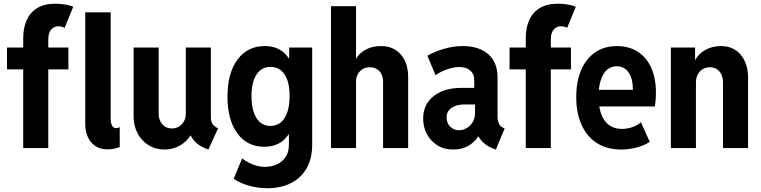

<svg xmlns="http://www.w3.org/2000/svg" viewBox="-20 -785 4034 1018"><path d="M550.1 7Q511.4 7 485.2 -10.9Q458.9 -28.8 445.4 -59.3Q432 -89.8 432 -128.3V-719.7H566.8V-150.5Q566.8 -134.7 573.5 -120.2Q580.2 -105.6 595.3 -105.6Q601.9 -105.6 607.2 -107.6Q612.4 -109.7 614.8 -111.2V-5Q601.6 0.2 584.2 3.6Q566.8 7 550.1 7ZM17.1 -416.9V-532.9H342.7V-416.9ZM103.1 0V-582.8Q103.1 -636.4 121.1 -677.5Q139 -718.6 176.7 -742Q214.5 -765.3 273.7 -765.3Q300.1 -765.3 326.3 -760.9Q352.6 -756.4 368.3 -748.6L322.5 -637.4Q314.6 -642 305.4 -643.9Q296.2 -645.8 289.1 -645.8Q267.2 -645.8 251.6 -628.6Q236 -611.5 236 -576.7V0Z M851.5 7.8Q804.6 7.8 767.8 -14.9Q731 -37.6 709.7 -77.5Q688.4 -117.4 688.4 -169.4V-532.9H821.2V-181.9Q821.2 -148.5 840.6 -126.2Q860 -103.9 891.3 -103.9Q912.3 -103.9 929 -114.1Q945.7 -124.2 955.4 -141.7Q965.2 -159.2 965.2 -181V-532.9H1098V-163.2Q1098 -141.3 1106.7 -127.8Q1115.4 -114.3 1136.4 -104.5L1084.8 7.8Q1040.3 -6.8 1013.4 -34.5Q986.5 -62.1 984.9 -95.4L1010.8 -66.4H962.2L1005.9 -99.4Q989.2 -51.6 947.1 -21.9Q904.9 7.8 851.5 7.8Z M1397.6 212.9Q1347.9 212.9 1301 199.8Q1254.1 186.7 1218.8 163.2L1263.8 55Q1292.6 76.8 1323.7 88.3Q1354.7 99.7 1385.3 99.7Q1418.7 99.7 1447.6 86.7Q1476.5 73.6 1494.1 47.7Q1511.8 21.8 1511.8 -16.7V-72.9H1497.2L1517.4 -127.1V-419.1L1483.7 -475H1513.2V-532.9H1635.2V-18.6Q1635.2 56.1 1605.5 107.7Q1575.7 159.3 1522.2 186.1Q1468.8 212.9 1397.6 212.9ZM1380.7 -6.9Q1290.3 -6.9 1238.2 -78.1Q1186.1 -149.3 1186.1 -272.7Q1186.1 -397.6 1239.2 -469.1Q1292.2 -540.7 1383.1 -540.7Q1444.9 -540.7 1483.1 -507.7Q1521.2 -474.8 1539 -415.3Q1556.7 -355.7 1556.7 -276.2Q1556.7 -194.1 1538.4 -133.6Q1520.1 -73.1 1481.3 -40Q1442.4 -6.9 1380.7 -6.9ZM1413 -117.3Q1462.1 -117.3 1488.8 -159.5Q1515.5 -201.8 1515.5 -277.3Q1515.5 -349.8 1489 -390.1Q1462.5 -430.3 1414.3 -430.3Q1367.1 -430.3 1340.2 -389.8Q1313.4 -349.4 1313.4 -275.7Q1313.4 -200.4 1340.1 -158.8Q1366.9 -117.3 1413 -117.3Z M1734.9 0V-752H1867.7V-474.6H1884.6L1857.6 -445.2Q1868.4 -489.3 1907.7 -515Q1946.9 -540.7 2000.7 -540.7Q2066.4 -540.7 2105.2 -495.9Q2144.1 -451.1 2144.1 -376.7V0H2011.2V-351.4Q2011.2 -386.1 1992.2 -407.2Q1973.1 -428.4 1942.2 -428.4Q1919.8 -428.4 1903.1 -418.7Q1886.3 -409 1877 -391.4Q1867.7 -373.8 1867.7 -350.5V0Z M2383.2 7.8Q2334.3 7.8 2298.5 -14.8Q2262.7 -37.3 2243.1 -74.6Q2223.6 -111.9 2223.6 -156Q2223.6 -232.4 2279.7 -275.7Q2335.8 -319.1 2426.2 -319.1H2514.1V-231.2H2441.9Q2401.6 -231.2 2374.9 -213.7Q2348.1 -196.3 2348.1 -162.3Q2348.1 -131.3 2367.6 -112.9Q2387.1 -94.5 2413.6 -94.5Q2433.6 -94.5 2453.3 -105.2Q2472.9 -115.9 2485.8 -136.5Q2498.7 -157 2498.7 -187.2V-252.3L2494.6 -275.7V-360.2Q2494.6 -393.5 2472.3 -411.6Q2450.1 -429.7 2416.5 -429.7Q2385.7 -429.7 2349.6 -417Q2313.4 -404.3 2289.4 -385.9L2246.1 -489.6Q2280.4 -509.5 2330.3 -525.1Q2380.3 -540.7 2434.4 -540.7Q2518.8 -540.7 2568.4 -498Q2618 -455.2 2618 -375.2V-167.2Q2618 -144.5 2625.4 -129.5Q2632.8 -114.5 2646 -108.4L2655.9 -104.1L2609.2 7.8L2593.6 2Q2558.5 -11.6 2535.2 -36.6Q2511.9 -61.7 2508.2 -86.3L2538.3 -62.4H2482.5L2522.8 -77.1Q2508.2 -41 2471.1 -16.6Q2433.9 7.8 2383.2 7.8Z M2681.7 -416.9V-532.9H3007.2V-416.9ZM2767.7 0V-582.8Q2767.7 -636.4 2785.6 -677.5Q2803.6 -718.6 2841.3 -742Q2879 -765.3 2938.2 -765.3Q2964.7 -765.3 2990.9 -760.9Q3017.1 -756.4 3032.8 -748.6L2987.1 -637.4Q2979.2 -642 2970 -643.9Q2960.8 -645.8 2953.6 -645.8Q2931.8 -645.8 2916.1 -628.6Q2900.5 -611.5 2900.5 -576.7V0Z M3273 7.8Q3199.1 7.8 3145.9 -25.8Q3092.7 -59.4 3064 -121.9Q3035.3 -184.3 3035.3 -270.8Q3035.3 -352.1 3061 -412.8Q3086.7 -473.6 3135.1 -507.1Q3183.5 -540.7 3251.6 -540.7Q3315.2 -540.7 3361.4 -510.8Q3407.7 -481 3432.7 -425.9Q3457.7 -370.8 3457.7 -295.3Q3457.7 -273.6 3456.1 -253.5Q3454.5 -233.4 3452.2 -220.5H3139.8V-308.8H3335.7Q3335.7 -368.7 3312.8 -401.1Q3289.9 -433.6 3249.9 -433.6Q3218.2 -433.6 3196.7 -413.3Q3175.3 -393 3164.4 -356.8Q3153.5 -320.5 3153.5 -272.2Q3153.5 -218.5 3167.6 -180.4Q3181.6 -142.3 3209.1 -121.9Q3236.6 -101.5 3277.2 -101.5Q3305.7 -101.5 3333.5 -111.3Q3361.3 -121.1 3378.1 -136.9L3425 -32.9Q3396.7 -14 3355.8 -3.1Q3314.9 7.8 3273 7.8Z M3537 0V-532.9H3665.4V-467.1H3686.8L3655.8 -437.2Q3667.3 -485.3 3707.9 -513Q3748.5 -540.7 3803.2 -540.7Q3868.5 -540.7 3907.3 -494.6Q3946.2 -448.5 3946.2 -373.2V0H3813.4V-348.5Q3813.4 -384 3794.5 -406.2Q3775.6 -428.4 3744.3 -428.4Q3722.1 -428.4 3705.4 -418.1Q3688.6 -407.8 3679.3 -389.7Q3669.9 -371.6 3669.9 -347.5V0Z"/></svg>

Font: Reddit Sans Condensed
Style: Regular
Weight: 400
Designer: Stephen Hutchings
Foundry: Reddit
Version: Version 1.014